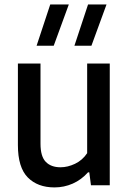

<svg xmlns="http://www.w3.org/2000/svg" viewBox="-20 -828 576 858"><path d="M60 -179.5V-544H161V-185.5Q161 -129 184.5 -104.8Q208 -80.5 250.5 -80.5Q282.5 -80.5 315.5 -96.2Q348.5 -112 369.5 -143.5V-544H470.5V0H386.5L379 -58H373.5Q343.5 -24.5 305 -7.5Q266.5 9.5 223.5 9.5Q148 9.5 104 -35.2Q60 -80 60 -179.5ZM143.5 -623.5 204.5 -808H287.5L220 -623.5ZM312.5 -623.5 373.5 -808H456L388.5 -623.5Z"/></svg>

Font: Encode Sans Semi Condensed Medium
Style: Regular
Weight: 500
Width: 4
Designer: Multiple Designers
Foundry: Impallari Type
Version: Version 2.000